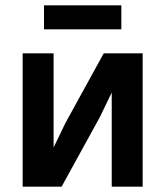

<svg xmlns="http://www.w3.org/2000/svg" viewBox="-20 -700 620 720"><path d="M399 -353 354 -260 211 0H65V-500H181V-147L226 -240L369 -500H515V0H399ZM145 -680H435V-590H145Z"/></svg>

Font: Retni Sans
Style: Bold
Weight: 700
Designer: Vitaly Kuzmin
Foundry: ParaType Ltd.
Version: Version 1.00;March 2, 2019;FontCreator 11.5.0.2425 64-bit; t